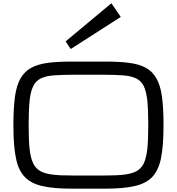

<svg xmlns="http://www.w3.org/2000/svg" viewBox="-20 -1144 1087 1180"><path d="M425.3 15.6Q311.5 15.6 244.6 0.5Q173.8 -14.2 134.3 -54.2Q93.8 -94.7 78.6 -169.4Q62.5 -245.1 62.5 -365.2V-384.8Q62.5 -479.5 72.3 -552.2Q82 -619.6 106 -662.1Q130.9 -705.1 171.4 -727.1Q212.4 -749.5 274.9 -757.8Q332.5 -765.6 425.3 -765.6H622.1Q714.8 -765.6 772.5 -757.8Q835 -750 876.5 -727.1Q917.5 -704.6 941.4 -662.1Q965.8 -619.6 975.1 -552.2Q984.9 -479.5 984.9 -384.8V-365.2Q984.9 -249 969.2 -169.4Q953.1 -94.7 913.6 -54.2Q873.5 -14.2 802.7 0.5Q735.8 15.6 622.1 15.6ZM622.1 -65.4Q698.7 -65.4 739.7 -70.3Q787.6 -75.7 817.9 -91.3Q847.7 -107.4 863.8 -140.1Q879.4 -175.3 885.3 -227.5Q891.1 -282.2 891.1 -365.2V-384.8Q891.1 -470.7 885.3 -526.4Q879.4 -580.1 863.8 -614.3Q847.7 -646.5 817.9 -661.6Q788.1 -676.3 739.7 -680.7Q682.6 -684.6 622.1 -684.6H425.3Q364.7 -684.6 307.6 -680.7Q259.8 -676.3 230 -661.6Q199.2 -646 184.1 -614.3Q168 -582 162.1 -526.4Q156.2 -470.7 156.2 -384.8V-365.2Q156.2 -282.2 162.1 -227.5Q168 -173.3 184.1 -140.1Q199.2 -107.9 230 -91.3Q259.3 -75.7 307.6 -70.3Q348.6 -65.4 425.3 -65.4ZM383.3 -889.6 664.6 -1124 722.2 -1040 414.6 -842.8Z"/></svg>

Font: Michroma+
Style: Regular
Weight: 400
Designer: beogot
Foundry: beogot
Version: Version